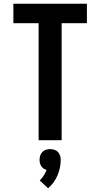

<svg xmlns="http://www.w3.org/2000/svg" viewBox="-20 -755 540 1034"><path d="M188 0V-630H52V-735H448V-630H312V0ZM239 259 194 217Q206 205 215.5 190.5Q225 176 231 160Q222 158 214.5 152.5Q207 147 202 139.5Q197 132 195 123Q193 114 193 105Q193 94 196.5 83Q200 72 208 63.5Q216 55 227.5 51.5Q239 48 250 48Q261 48 272.5 51.5Q284 55 292 63.5Q300 72 303.5 83Q307 94 307 105Q307 127 302.5 148.5Q298 170 289.5 190Q281 210 268 227.5Q255 245 239 259Z"/></svg>

Font: Iosevka Term Curly Extrabold
Style: Regular
Weight: 800
Designer: Belleve Invis
Foundry: Belleve Invis
Version: Version 32.3.0